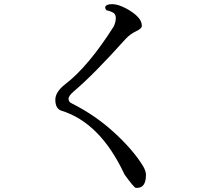

<svg xmlns="http://www.w3.org/2000/svg" viewBox="-20 -846 1040 930"><path d="M644 64Q687 64 687 1Q687 -18 672 -43Q624 -121 533 -204Q443 -287 328 -345Q312 -352 312 -367Q312 -382 338 -404Q434 -485 589 -658Q613 -683 640 -695Q667 -708 667 -720Q667 -721 667 -722Q667 -763 593 -804Q552 -826 524 -826Q515 -826 510 -825Q487 -821 490 -807Q490 -803 496 -796Q506 -795 524 -787Q541 -779 541 -760Q541 -740 531 -718Q408 -524 297 -439Q248 -401 248 -363Q248 -320 277 -310Q466 -252 583 -1Q630 64 638 64H639Q642 64 644 64Z"/></svg>

Font: Sawarabi Mincho
Style: Regular
Weight: 400
Version: Version 1.082; ttfautohint (v1.8.4.7-5d5b)